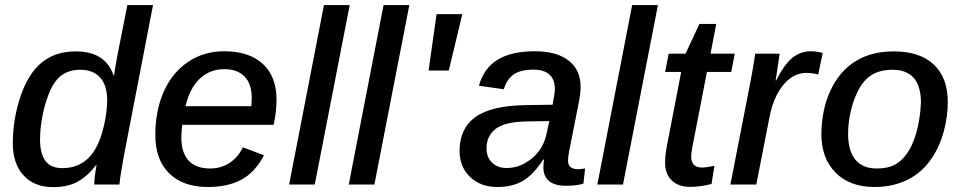

<svg xmlns="http://www.w3.org/2000/svg" viewBox="-20 -745 3877 775"><path d="M194.3 10.3Q118.2 10.3 75 -37.1Q31.7 -84.5 31.7 -166Q31.7 -263.2 62.5 -355Q93.3 -447.3 148.2 -492.4Q203.1 -537.6 285.6 -537.6Q346.7 -537.6 384.8 -512.7Q422.9 -487.8 438 -440.9H440.4Q442.9 -457.5 446 -477.3Q449.2 -497.1 453.6 -520L494.1 -724.6H597.7L479 -110.4Q473.1 -78.1 468.8 -50.5Q464.4 -22.9 461.9 0H360.4Q360.4 -26.9 369.6 -78.1H367.2Q332 -32.2 292.2 -11Q252.4 10.3 194.3 10.3ZM231.4 -66.4Q319.3 -66.4 364.3 -142.6Q379.4 -168 390.1 -202.9Q400.9 -237.8 406.7 -274.2Q412.6 -310.5 412.6 -339.8Q412.6 -400.4 384.3 -431.9Q356 -463.4 304.2 -463.4Q248 -463.4 214.4 -428.7Q191.9 -405.3 175.5 -362.5Q159.2 -319.8 150.4 -271.5Q141.6 -223.1 141.6 -182.6Q141.6 -125 163.3 -95.7Q185.1 -66.4 231.4 -66.4Z M715.8 -241.2Q712.9 -224.6 711.9 -189.9Q711.9 -129.4 741 -97.2Q770 -64.9 828.6 -64.9Q872.1 -64.9 906.5 -87.4Q940.9 -109.9 960.4 -150.4L1045.4 -118.2Q1009.3 -49.3 954.6 -19.8Q899.9 9.8 818.8 9.8Q718.8 9.8 662.8 -45.4Q606.9 -100.6 606.9 -199.7Q606.9 -298.3 641.6 -376.5Q676.8 -453.6 740.2 -495.8Q803.7 -538.1 884.3 -538.1Q985.4 -538.1 1040.8 -487.1Q1096.2 -436 1096.2 -342.8Q1096.2 -293 1084.5 -241.2ZM729 -316.4H994.6L996.1 -349.1Q996.1 -406.7 967 -436.3Q938 -465.8 885.7 -465.8Q826.7 -465.8 786.1 -427.2Q745.6 -388.7 729 -316.4Z M1391.6 -724.6 1250.5 0H1147L1287.6 -724.6Z M1632.3 -724.6 1491.2 0H1387.7L1528.3 -724.6Z M1846.2 -688 1791.5 -460.4H1710L1742.2 -688Z M2265.1 4.9Q2218.8 4.9 2196 -14.4Q2173.3 -33.7 2173.3 -69.8Q2173.3 -78.1 2174.3 -85.9Q2175.3 -93.8 2175.8 -101.1H2172.9Q2132.3 -39.1 2090.1 -14.6Q2047.9 9.8 1987.3 9.8Q1918.9 9.8 1877 -31.2Q1835 -72.3 1835 -135.7Q1835 -226.1 1898.9 -272.5Q1962.9 -318.8 2103.5 -320.8L2210.4 -322.3Q2219.7 -368.7 2219.7 -384.8Q2219.7 -424.8 2197.5 -444.3Q2175.3 -463.9 2134.3 -463.9Q2080.1 -463.9 2052.7 -444.1Q2025.4 -424.3 2013.7 -384.8L1913.1 -398.9Q1933.1 -470.2 1989 -504.2Q2044.9 -538.1 2138.2 -538.1Q2227.5 -538.1 2275.6 -500.2Q2323.7 -462.4 2323.7 -394Q2323.7 -366.7 2313.5 -317.4L2277.8 -136.7Q2272.9 -112.8 2272.9 -96.7Q2272.9 -77.6 2284.2 -69.8Q2295.4 -62 2312.5 -62Q2327.1 -62 2341.8 -65.4L2335 -3.9Q2317.4 1.5 2300 3.2Q2282.7 4.9 2265.1 4.9ZM1943.8 -146Q1943.8 -110.4 1966.1 -88.6Q1988.3 -66.9 2024.4 -66.9Q2068.8 -66.9 2105 -90.3Q2136.2 -108.4 2157 -137.5Q2177.7 -166.5 2185.1 -200.7L2197.3 -256.3L2106.4 -254.9Q2058.1 -253.9 2028.3 -246.1Q1998.5 -238.3 1981 -225.1Q1963.9 -212.4 1953.9 -192.6Q1943.8 -172.9 1943.8 -146Z M2635.7 -724.6 2494.6 0H2391.1L2531.7 -724.6Z M2766.1 9.3Q2718.3 9.3 2691.4 -16.8Q2664.6 -43 2664.6 -87.9Q2664.6 -118.2 2671.9 -155.8L2729.5 -454.6H2664.6L2679.2 -528.3H2747.1L2803.2 -648.4H2871.1L2848.1 -528.3H2945.8L2931.6 -454.6H2833.5L2775.9 -157.7Q2770 -128.9 2770 -112.3Q2770 -90.3 2781.2 -79.6Q2792.5 -68.8 2813.5 -68.8Q2831.5 -68.8 2863.8 -75.7L2852.1 -2.4Q2806.6 9.3 2766.1 9.3Z M3282.7 -444.3Q3257.8 -450.7 3234.9 -450.7Q3198.7 -450.7 3168.5 -428Q3138.2 -405.3 3116.7 -364.3Q3095.2 -323.2 3085 -267.1L3032.7 0H2928.2L3007.3 -405.3Q3010.3 -421.4 3013.2 -437.3Q3016.1 -453.1 3019 -469.2Q3021.5 -483.9 3023.9 -498.8Q3026.4 -513.7 3028.3 -528.3H3127L3114.7 -445.3L3110.8 -420.4H3112.8Q3146 -485.4 3178.5 -511.7Q3210.9 -538.1 3253.4 -538.1Q3274.9 -538.1 3300.8 -531.2Z M3805.7 -333.5Q3805.7 -274.4 3789.3 -213.9Q3772.9 -153.3 3742.2 -108.4Q3704.6 -50.3 3645 -20.3Q3585.4 9.8 3510.3 9.8Q3410.6 9.8 3353 -47.9Q3295.4 -105.5 3295.4 -204.6Q3296.9 -304.7 3332.5 -380.4Q3368.2 -457 3432.4 -497.3Q3496.6 -537.6 3586.9 -537.6Q3693.4 -537.6 3749.5 -484.1Q3805.7 -430.7 3805.7 -333.5ZM3697.3 -330.1Q3697.3 -463.4 3582.5 -463.4Q3520.5 -463.4 3482.9 -431.2Q3458 -409.7 3440.2 -372.1Q3422.4 -334.5 3412.8 -290.5Q3403.3 -246.6 3403.3 -205.6Q3403.3 -136.2 3432.6 -100.6Q3461.9 -64.9 3518.6 -64.9Q3561.5 -64.9 3589.1 -78.6Q3616.7 -92.3 3637.2 -120.6Q3663.1 -153.8 3678.7 -209.5Q3694.3 -265.1 3697.3 -330.1Z"/></svg>

Font: Arimo Medium
Style: Italic
Weight: 500
Italic angle: -12°
Designer: Steve Matteson
Foundry: Monotype Imaging Inc.
Version: Version 1.33